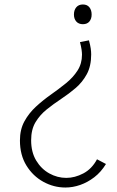

<svg xmlns="http://www.w3.org/2000/svg" viewBox="-20 -598 524 857"><path d="M377 -418Q383 -396 385 -381.5Q387 -367 387 -355Q387 -303 367.5 -267Q348 -231 317.5 -205Q287 -179 253 -156.5Q219 -134 188.5 -109.5Q158 -85 138.5 -52.5Q119 -20 119 28Q119 81 141.5 118.5Q164 156 200 176Q236 196 276 196Q314 196 352 176Q390 156 413 113L453 134Q431 170 401 193Q371 216 338 227.5Q305 239 272 239Q220 239 173.5 213.5Q127 188 98 141Q69 94 69 29Q69 -20 89 -56.5Q109 -93 140.5 -122Q172 -151 207.5 -176Q243 -201 274.5 -226.5Q306 -252 326 -283Q346 -314 346 -354Q346 -363 344 -377Q342 -391 337 -410ZM350 -578Q369 -578 379 -565.5Q389 -553 389 -533Q389 -514 379 -502Q369 -490 350 -490Q331 -490 320.5 -502Q310 -514 310 -533Q310 -553 320.5 -565.5Q331 -578 350 -578Z"/></svg>

Font: Yaldevi ExtraLight
Style: Regular
Weight: 200
Designer: Sol Matas, Rajitha Manaperi, Kosala Senevirathne
Foundry: Mooniak
Version: Version 1.100